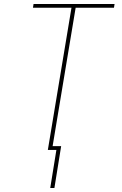

<svg xmlns="http://www.w3.org/2000/svg" viewBox="-20 -755 616 967"><path d="M233 192H254L288 -19H245L361 -716H554L557 -735H149L146 -716H340L221 0H264Z"/></svg>

Font: Iosevka Sparkle Thin
Style: Italic
Weight: 100
Italic angle: -9°
Designer: Belleve Invis
Foundry: Belleve Invis
Version: Version 4.5.0; ttfautohint (v1.8.3)